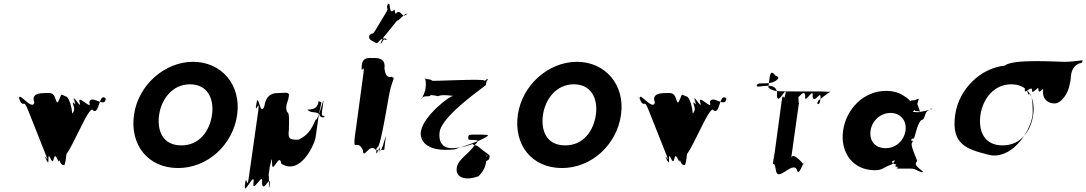

<svg xmlns="http://www.w3.org/2000/svg" viewBox="-20 -1150 7430 1314"><path d="M285 -513C259 -513 190 -511 215 -449C203 -387 107 -526 111 -478C135 -416 77 -534 108 -475C148 -396 136 -488 173 -394C197 -332 271 -146 296 -84C323 -15 272 -121 295 -55C317 8 273 -116 298 -54C326 4 297 -128 326 -64C354 -4 342 -124 371 -64C400 0 370 -121 397 -54C421 8 375 -117 400 -55C422 3 381 -142 407 -84C435 -24 592 -456 617 -394C663 -363 655 -524 705 -475C729 -413 678 -540 703 -478C703 -401 602 -511 591 -449C615 -387 505 -513 525 -449C544 -389 469 -519 489 -464C513 -402 462 -524 487 -462C515 -393 461 -493 485 -421C505 -357 403 -349 428 -287C425 -160 349 -193 377 -84C394 -19 407 -20 421 -20C440 -70 433 -158 457 -282C499 -344 457 -490 431 -490C403 -498 403 -517 390 -480C372 -437 372 -439 357 -481C343 -520 319 -513 285 -513Z M897 -364C868 -159 992 0 1199 0C1401 0 1574 -159 1603 -364C1632 -569 1496 -727 1301 -727C1108 -727 926 -569 897 -364ZM1069 -364C1084 -468 1157 -573 1280 -573C1405 -573 1446 -468 1431 -364C1416 -259 1349 -155 1221 -155C1091 -155 1054 -259 1069 -364Z M1882 -513C1860 -513 1802 -511 1790 -426C1760 -341 1748 -522 1737 -445C1725 -360 1746 -529 1734 -444C1721 -348 1761 -491 1747 -388L1683 63C1669 166 1668 22 1655 118C1643 203 1669 35 1657 120C1646 197 1727 13 1715 100C1703 185 1785 15 1773 100C1778 185 1838 26 1825 120C1813 205 1839 33 1827 118C1816 195 1825 -4 1816 63L1831 -41C1822 47 1842 -119 1842 -34C1842 55 1893 -115 1905 -30C2037 55 2134 -166 2140 -210L2165 -388C2156 -321 2203 -520 2192 -444C2180 -359 2177 -357 2199 -357C2210 -348 2181 -338 2167 -360C2170 -382 2112 -383 2124 -382C2110 -382 2088 -391 2085 -400C2133 -400 2155 -416 2161 -459C2170 -449 2181 -458 2178 -440C2183 -475 2162 -330 2140 -330C2107 -254 2083 -224 2023 -194C1967 -194 1947 -193 1958 -269C1954 -244 1966 -380 1948 -380C1933 -398 1938 -435 1953 -470L1958 -502C1952 -523 1921 -513 1882 -513Z M2549 -858C2527 -872 2501 -877 2507 -903C2525 -933 2488 -876 2506 -906C2536 -939 2523 -899 2549 -943C2567 -973 2601 -1029 2619 -1059C2647 -1106 2619 -1078 2633 -1121C2651 -1151 2618 -1092 2636 -1122C2656 -1138 2638 -1056 2671 -1076C2689 -1106 2677 -1034 2695 -1064C2731 -1084 2728 -1020 2763 -1053C2781 -1083 2746 -1020 2764 -1050C2766 -1076 2697 -997 2700 -1009C2718 -1039 2592 -874 2610 -904C2610 -904 2570 -836 2590 -854C2608 -884 2606 -884 2621 -876C2634 -879 2619 -898 2584 -878C2560 -851 2558 -852 2549 -858ZM2542 -753C2502 -753 2463 -761 2455 -702C2446 -635 2466 -771 2457 -704C2446 -626 2479 -731 2467 -646C2458 -579 2425 -336 2416 -269L2410 -230C2393 -95 2425 -208 2464 -121C2467 -49 2511 -185 2556 -119C2551 -52 2584 -186 2577 -116C2568 -49 2583 -181 2574 -114C2563 -49 2586 -191 2579 -127C2590 -83 2628 -268 2619 -204C2609 -128 2613 -144 2610 -125C2609 -126 2606 -124 2604 -125C2591 -121 2558 -122 2556 -122C2556 -122 2551 -129 2564 -143C2587 -143 2644 -526 2652 -543C2660 -573 2673 -605 2675 -617C2665 -620 2667 -619 2663 -625C2648 -620 2618 -615 2611 -683C2621 -751 2564 -753 2542 -753Z M3073 -136C2979 -136 2985 -222 2989 -248C3005 -361 3304 -562 3305 -568C3310 -606 3314 -595 3319 -605C3321 -621 3315 -600 3316 -606C3314 -618 3301 -592 3295 -598C3297 -614 2936 -592 2937 -598C2922 -614 2892 -602 2885 -618C2887 -634 2882 -610 2883 -616C2893 -622 2896 -573 2894 -561L2890 -531C2890 -529 2872 -478 2863 -475C2865 -491 2863 -467 2864 -473C2877 -499 2904 -487 2922 -493C2924 -509 2981 -487 2982 -493C3017 -509 3103 -486 3128 -492L3129 -495C3107 -511 3108 -504 3079 -492C3072 -503 2876 -361 2860 -248C2853 -197 2886 -105 3092 -128C3221 -170 3282 -194 3318 -220C3321 -226 3324 -228 3258 -229C3192 -229 3187 -230 3185 -213C3182 -195 3185 -192 3218 -192C3257 -190 3260 -188 3227 -156C3188 -92 3105 -59 3105 12C3105 69 3173 87 3255 56C3300 11 3312 -32 3306 -82C3328 -93 3323 -99 3324 -96C3326 -95 3321 -91 3303 -75C3287 -61 3292 -44 3307 -48C3326 -54 3330 -62 3331 -84C3332 -91 3264 -133 3261 -141C3256 -145 3241 -154 3237 -156C3235 -156 3232 -153 3219 -160C3210 -165 3220 -166 3204 -161C3196 -158 3138 -136 3073 -136Z M3524 -364C3495 -159 3619 0 3826 0C4028 0 4201 -159 4230 -364C4259 -569 4123 -727 3928 -727C3735 -727 3553 -569 3524 -364ZM3696 -364C3711 -468 3784 -573 3907 -573C4032 -573 4073 -468 4058 -364C4043 -259 3976 -155 3848 -155C3718 -155 3681 -259 3696 -364Z M4532 -513C4506 -513 4437 -511 4462 -449C4450 -387 4354 -526 4358 -478C4382 -416 4324 -534 4355 -475C4395 -396 4383 -488 4420 -394C4444 -332 4518 -146 4543 -84C4570 -15 4519 -121 4542 -55C4564 8 4520 -116 4545 -54C4573 4 4544 -128 4573 -64C4601 -4 4589 -124 4618 -64C4647 0 4617 -121 4644 -54C4668 8 4622 -117 4647 -55C4669 3 4628 -142 4654 -84C4682 -24 4839 -456 4864 -394C4910 -363 4902 -524 4952 -475C4976 -413 4925 -540 4950 -478C4950 -401 4849 -511 4838 -449C4862 -387 4752 -513 4772 -449C4791 -389 4716 -519 4736 -464C4760 -402 4709 -524 4734 -462C4762 -393 4708 -493 4732 -421C4752 -357 4650 -349 4675 -287C4672 -160 4596 -193 4624 -84C4641 -19 4654 -20 4668 -20C4687 -70 4680 -158 4704 -282C4746 -344 4704 -490 4678 -490C4650 -498 4650 -517 4637 -480C4619 -437 4619 -439 4604 -481C4590 -520 4566 -513 4532 -513Z M5667 -524C5664 -519 5640 -523 5605 -524C5598 -524 5294 -523 5294 -527C5276 -528 5249 -540 5240 -550C5238 -552 5238 -552 5247 -618C5255 -675 5273 -648 5290 -630C5310 -630 5306 -601 5308 -618C5308 -617 5292 -580 5222 -580C5162 -580 5161 -577 5159 -560C5168 -553 5197 -563 5235 -563C5255 -563 5307 -561 5297 -493C5305 -425 5365 -570 5357 -510C5347 -442 5365 -580 5355 -512C5344 -434 5341 -541 5329 -455C5319 -387 5288 -145 5278 -77C5268 -6 5288 -147 5279 -81C5269 -13 5286 -149 5276 -81L5275 -68C5261 16 5279 -71 5289 10C5300 107 5401 -50 5433 10C5447 74 5484 -68 5480 -23C5485 -18 5409 -116 5395 -70L5449 -455C5442 -404 5447 -572 5439 -512C5429 -444 5447 -578 5437 -510C5426 -432 5483 -561 5491 -493C5481 -425 5551 -561 5541 -493C5549 -425 5605 -551 5594 -472C5584 -404 5606 -543 5596 -475C5588 -416 5570 -442 5574 -448C5574 -442 5580 -465 5583 -463C5597 -474 5641 -511 5667 -524ZM5297 -1H5285C5285 -1 5281 -2 5283 -2C5286 -2 5280 0 5283 0C5287 0 5281 -2 5284 -2C5292 -2 5299 0 5299 0C5302 0 5296 -2 5299 -2C5302 -2 5301 -1 5297 -1Z M5750 -256C5729 -106 5817 15 5967 15C6021 15 6016 -1 6086 -26C6103 -32 6064 -45 6103 -52C6111 -45 6070 -31 6113 -24C6122 -24 6087 -8 6125 -8C6137 -5 6094 1 6131 4H6213C6250 4 6243 17 6296 30C6305 30 6260 27 6298 27C6292 15 6224 -19 6256 -46C6265 -46 6192 -178 6230 -178C6238 -180 6189 -192 6225 -192C6234 -192 6186 -188 6224 -188C6234 -188 6195 -200 6233 -202C6242 -202 6259 -332 6297 -332C6319 -359 6302 -392 6359 -404C6368 -404 6319 -407 6357 -407C6347 -394 6259 -382 6268 -382C6268 -382 6220 -383 6227 -386C6244 -395 6234 -402 6238 -398C6243 -391 6241 -389 6263 -389C6286 -387 6278 -378 6269 -406C6262 -437 6252 -428 6264 -460C6274 -484 6260 -471 6239 -464C6217 -464 6219 -464 6212 -458C6205 -460 6196 -477 6170 -491C6137 -515 6095 -528 6043 -528C5893 -528 5771 -406 5750 -256ZM5938 -256C5948 -327 6008 -377 6075 -377C6141 -377 6187 -327 6177 -256C6167 -186 6110 -136 6041 -136C5969 -136 5928 -186 5938 -256Z M6690 -364C6705 -468 6778 -573 6901 -573C7025 -573 7066 -468 7051 -364C7036 -259 6970 -155 6842 -155C6711 -155 6675 -259 6690 -364ZM6857 -701C6694 -685 6542 -543 6517 -364C6488 -159 6598 -129 6745 -91C6894 -52 7029 -236 7047 -364C7048 -368 7051 -495 7027 -511C7014 -474 7008 -570 6995 -550C6988 -499 6998 -573 6994 -547C6986 -489 7030 -563 7043 -539C7036 -488 7090 -568 7086 -542C7089 -492 7123 -563 7119 -531C7112 -480 7145 -442 7197 -442C7242 -442 7290 -509 7300 -569C7302 -580 7310 -612 7308 -622C7312 -674 7335 -705 7369 -717C7385 -718 7384 -721 7390 -736C7380 -740 7340 -727 7261 -727C7207 -727 6910 -748 6857 -701Z"/></svg>

Font: Hussar Przerywany
Style: Obl
Weight: 400
Foundry: Cannot Into Space Fonts
Version: Version 0.982